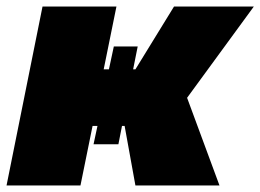

<svg xmlns="http://www.w3.org/2000/svg" viewBox="-22 -567 796 587"><path d="M108 -547H334L295 -355H311L326 -425H399L385 -355H392L510 -547H754L550 -268L649 0H392L359 -182H351L340 -126H264L276 -182H261L224 0H-2Z"/></svg>

Font: Argentum Sans Black
Style: Italic
Weight: 900
Italic angle: -11°
Designer: Julieta Ulanovsky (font), Cristiano Sobral (main changes and remaster)
Foundry: Julieta Ulanovsky (font), Cristiano Sobral (main changes and remaster)
Version: Version 2.007;June 15, 2022;FontCreator 14.0.0.2814 64-bit; 